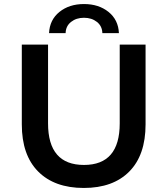

<svg xmlns="http://www.w3.org/2000/svg" viewBox="-20 -921 829 951"><path d="M88 -305V-700H218V-310Q218 -104 396 -104Q573 -104 573 -310V-700H701V-305Q701 -153 620.5 -71.5Q540 10 395 10Q250 10 169 -71.5Q88 -153 88 -305ZM396 -901Q469 -901 517.5 -862Q566 -823 569 -757H487Q486 -792 460 -812.5Q434 -833 396 -833Q358 -833 332 -812.5Q306 -792 305 -757H223Q226 -823 274.5 -862Q323 -901 396 -901Z"/></svg>

Font: APTA Sans SemiBold
Style: Bold
Weight: 600
Version: Version 7.200